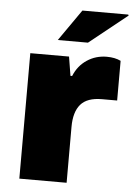

<svg xmlns="http://www.w3.org/2000/svg" viewBox="-52 -765 562 805"><g transform="rotate(5 228.5 -362.5)"><path d="M60 -528H223L236 -448H243Q261 -492 298 -516.5Q335 -541 381 -541Q416 -541 440 -529V-362H376Q314 -362 286.5 -330Q259 -298 259 -235V0H60ZM262 -725H455L457 -721L297 -593H170Z"/></g></svg>

Font: Archivo Black
Style: Regular
Weight: 400
Designer: Hector Gatti
Foundry: Omnibus-Type
Version: Version 1.101; ttfautohint (v1.8)